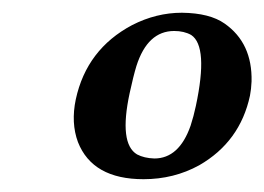

<svg xmlns="http://www.w3.org/2000/svg" viewBox="-20 -586 417 303"><path d="M99.6 -429.2Q116.7 -508.3 188.5 -546.4Q226.6 -565.9 267.1 -565.9Q311 -565.4 334.5 -548.8Q378.4 -518.1 377 -457.5Q376.5 -445.3 374.5 -435.1Q358.9 -362.3 294.4 -325.2Q254.4 -303.2 206.5 -303.2Q126 -303.2 103 -361.8Q91.8 -392.1 99.6 -429.2ZM254.9 -537.1Q212.9 -537.1 195.3 -481.9Q190.4 -465.8 184.6 -439Q167.5 -359.4 196.3 -342.3Q207.5 -336.4 223.6 -335.9Q262.7 -335.9 280.8 -387.7Q285.6 -402.3 289.1 -418.9Q309.1 -512.7 281.7 -530.8Q270.5 -537.1 254.9 -537.1Z"/></svg>

Font: Linux Libertine Capitals O
Style: Bold Italic Samll Caps
Weight: 400
Italic angle: -12°
Designer: Philipp H. Poll
Foundry: Philipp H. Poll
Version: Version 5.0.4